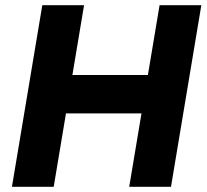

<svg xmlns="http://www.w3.org/2000/svg" viewBox="-20 -720 796 740"><path d="M26 0 143 -700H304L187 0ZM478 0 595 -700H756L639 0ZM188 -283 213 -431H637L612 -283Z"/></svg>

Font: Figtree ExtraBold
Style: Italic
Weight: 800
Italic angle: -9.5°
Foundry: Erik Kennedy
Version: Version 2.001;gftools[0.9.30]